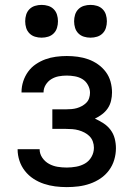

<svg xmlns="http://www.w3.org/2000/svg" viewBox="-20 -757 540 785"><path d="M253 8Q229 8 205.5 5Q182 2 159.5 -5.5Q137 -13 117 -26Q97 -39 82 -58Q67 -77 59.5 -100Q52 -123 52 -146V-147H142Q142 -128 153 -112Q164 -96 180.5 -87Q197 -78 215.5 -75Q234 -72 253 -72Q272 -72 291.5 -75.5Q311 -79 327.5 -88.5Q344 -98 354 -115.5Q364 -133 364 -153Q364 -166 359.5 -178.5Q355 -191 346 -200Q337 -209 325.5 -215Q314 -221 301.5 -224.5Q289 -228 276 -229Q263 -230 250 -230H194V-310H250Q261 -310 272.5 -311Q284 -312 294.5 -315Q305 -318 315 -323.5Q325 -329 333 -337Q341 -345 344.5 -356Q348 -367 348 -378Q348 -394 339.5 -409.5Q331 -425 317 -433.5Q303 -442 286 -445Q269 -448 253 -448Q236 -448 220 -445Q204 -442 190 -433.5Q176 -425 167 -410.5Q158 -396 158 -379H68V-381Q68 -403 75 -424.5Q82 -446 95 -464Q108 -482 126.5 -494.5Q145 -507 165.5 -514.5Q186 -522 208.5 -525Q231 -528 253 -528Q275 -528 297.5 -525Q320 -522 341 -514.5Q362 -507 380.5 -494Q399 -481 412.5 -463Q426 -445 432 -423Q438 -401 438 -379Q438 -362 434 -345Q430 -328 420.5 -314Q411 -300 397 -289.5Q383 -279 368 -272Q386 -264 403 -253Q420 -242 432 -226Q444 -210 449 -190.5Q454 -171 454 -151Q454 -127 447 -103.5Q440 -80 425.5 -60.5Q411 -41 391 -27.5Q371 -14 348 -6Q325 2 301 5Q277 8 253 8ZM350 -603Q336 -603 323 -607Q310 -611 300.5 -620.5Q291 -630 287 -643Q283 -656 283 -670Q283 -684 287 -697Q291 -710 300.5 -719.5Q310 -729 323 -733Q336 -737 350 -737Q364 -737 377 -733Q390 -729 399.5 -719.5Q409 -710 413 -697Q417 -684 417 -670Q417 -656 413 -643Q409 -630 399.5 -620.5Q390 -611 377 -607Q364 -603 350 -603ZM150 -603Q136 -603 123 -607Q110 -611 100.5 -620.5Q91 -630 87 -643Q83 -656 83 -670Q83 -684 87 -697Q91 -710 100.5 -719.5Q110 -729 123 -733Q136 -737 150 -737Q164 -737 177 -733Q190 -729 199.5 -719.5Q209 -710 213 -697Q217 -684 217 -670Q217 -656 213 -643Q209 -630 199.5 -620.5Q190 -611 177 -607Q164 -603 150 -603Z"/></svg>

Font: Iosevka Term Medium
Style: Regular
Weight: 500
Monospace: yes
Designer: Belleve Invis
Foundry: Belleve Invis
Version: Version 26.3.1